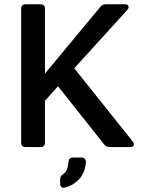

<svg xmlns="http://www.w3.org/2000/svg" viewBox="-20 -687 682 897"><path d="M100 0Q79 0 79 -21V-646Q79 -667 100 -667H169Q190 -667 190 -646V-343L448 -654Q457 -667 474 -667H563Q577 -667 580 -659Q583 -651 575 -641L327 -368L600 -26Q608 -15 604.5 -7.5Q601 0 588 0H491Q475 0 466 -13L251 -284L190 -216V-21Q190 0 169 0ZM284 189Q273 192 267 186.5Q261 181 261 170V150Q261 141 265 136Q269 131 276 126Q289 117 294 101Q299 85 300 70Q301 49 321 49H362Q372 49 377.5 56.5Q383 64 381 77Q375 124 348 152Q321 180 284 189Z"/></svg>

Font: Pitagon Sans Medium
Style: Regular
Weight: 500
Designer: Travis Tran
Foundry: Pitagon
Version: Version 1.001; ttfautohint (v1.8.4.7-5d5b);gftools[0.9.26]